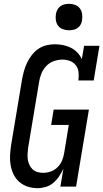

<svg xmlns="http://www.w3.org/2000/svg" viewBox="-20 -974 540 1002"><path d="M176 8Q149 8 124.5 0Q100 -8 81 -24.5Q62 -41 51 -63.5Q40 -86 35.5 -111.5Q31 -137 32.5 -163.5Q34 -190 38 -217L95 -559Q99 -581 105 -603Q111 -625 121 -646Q131 -667 145.5 -686Q160 -705 179.5 -718.5Q199 -732 221.5 -737.5Q244 -743 266 -743Q288 -743 310 -738.5Q332 -734 350.5 -724.5Q369 -715 383.5 -700Q398 -685 407 -666L419 -735H499L469 -554H389Q392 -575 390 -596Q388 -617 376.5 -632.5Q365 -648 346 -655.5Q327 -663 306 -663Q284 -663 261 -655Q238 -647 221.5 -629.5Q205 -612 196 -590Q187 -568 184 -546L127 -204Q125 -188 124 -172.5Q123 -157 125 -142.5Q127 -128 133 -114.5Q139 -101 149.5 -91Q160 -81 174.5 -76.5Q189 -72 205 -72Q225 -72 245 -79Q265 -86 280.5 -101.5Q296 -117 304 -136.5Q312 -156 315 -176L339 -322H247L260 -402H444L377 0H295L311 -94Q302 -74 289 -54.5Q276 -35 258.5 -20Q241 -5 219 1.5Q197 8 176 8ZM340 -816Q324 -816 308.5 -821.5Q293 -827 283.5 -839.5Q274 -852 271.5 -868.5Q269 -885 272 -902Q274 -913 280 -924Q286 -935 296 -942Q306 -949 317.5 -951.5Q329 -954 340 -954Q357 -954 372 -948.5Q387 -943 396.5 -930.5Q406 -918 408.5 -901.5Q411 -885 408 -868Q407 -857 401 -846Q395 -835 385 -828Q375 -821 363.5 -818.5Q352 -816 340 -816Z"/></svg>

Font: Iosevka Slab Medium
Style: Italic
Weight: 500
Italic angle: -9°
Monospace: yes
Designer: Belleve Invis
Foundry: Belleve Invis
Version: Version 11.1.0; ttfautohint (v1.8.3)